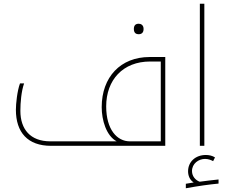

<svg xmlns="http://www.w3.org/2000/svg" viewBox="-20 -780 1213 1027"><path d="M722 -597C736 -597 748 -604 748 -625C748 -647 733 -653 722 -653C706 -653 696 -645 696 -625C696 -605 706 -597 722 -597Z M253 0H864V-475H780C625 -475 524 -368 524 -207C524 -138 548 -54 604 -24H249C142 -24 89 -89 89 -187C89 -231 94 -292 109 -334H87C72 -294 65 -224 65 -193C65 -72 128 0 253 0ZM840 -24H674C607 -24 548 -86 548 -211C548 -353 638 -451 783 -451H840Z M974 203V227C1046 214 1097 207 1149 202V180C1125 182 1071 189 1048 192C1026 184 1007 163 1007 135C1007 95 1042 70 1077 70C1095 70 1111 77 1120 82L1130 62C1116 53 1099 49 1081 49C1025 49 986 86 986 136C986 158 994 182 1016 196Z M1049 -760V0H1073V-760Z"/></svg>

Font: Noto Kufi Arabic Thin
Style: Regular
Weight: 100
Designer: Monotype Design Team, David Williams, Khaled Hosny
Foundry: Google LLC
Version: Version 2.109